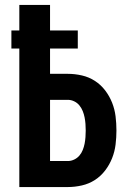

<svg xmlns="http://www.w3.org/2000/svg" viewBox="-20 -755 540 775"><path d="M58 0V-559H26V-632H58V-735H182V-632H294V-559H182V-457H254Q282 -457 310.5 -450.5Q339 -444 363 -428.5Q387 -413 404.5 -390Q422 -367 432.5 -340.5Q443 -314 446.5 -285.5Q450 -257 450 -228Q450 -200 446.5 -171.5Q443 -143 432.5 -116.5Q422 -90 404.5 -67Q387 -44 363 -28.5Q339 -13 310.5 -6.5Q282 0 254 0ZM182 -105H254Q267 -105 279.5 -111Q292 -117 300.5 -127Q309 -137 314 -149.5Q319 -162 321.5 -175Q324 -188 325 -201.5Q326 -215 326 -228Q326 -242 325 -255Q324 -268 321.5 -281Q319 -294 314 -306.5Q309 -319 300.5 -329.5Q292 -340 279.5 -346Q267 -352 254 -352H182Z"/></svg>

Font: Iosevka SS04 Extrabold
Style: Regular
Weight: 800
Monospace: yes
Designer: Belleve Invis
Foundry: Belleve Invis
Version: Version 19.0.0; ttfautohint (v1.8.4)